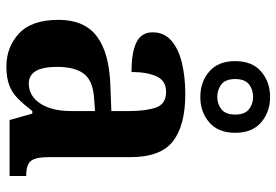

<svg xmlns="http://www.w3.org/2000/svg" viewBox="-152 -702 864 600"><g transform="rotate(90 280.0 -402.0)"><path d="M188 10Q127 10 84.5 -29.5Q42 -69 42 -153Q42 -234 94 -273Q146 -312 250 -315L327 -318V-374Q327 -426 316 -457.5Q305 -489 267 -489Q232 -489 218.5 -459Q205 -429 205 -381Q143 -381 112 -396.5Q81 -412 81 -447Q81 -483 107 -505.5Q133 -528 176.5 -538.5Q220 -549 274 -549Q372 -549 421.5 -510.5Q471 -472 471 -378V-123Q471 -81 483 -66.5Q495 -52 527 -52H530V0H355L335 -71H327Q306 -44 288 -26Q270 -8 246.5 1Q223 10 188 10ZM241 -60Q280 -60 303.5 -96Q327 -132 327 -191V-267L286 -264Q231 -260 210 -231.5Q189 -203 189 -148Q189 -60 241 -60ZM283 -596Q236 -596 203.5 -624Q171 -652 171 -705Q171 -758 203.5 -786Q236 -814 283 -814Q330 -814 362.5 -786Q395 -758 395 -705Q395 -652 362.5 -624Q330 -596 283 -596ZM283 -649Q305 -649 321.5 -662Q338 -675 338 -705Q338 -735 321.5 -748Q305 -761 283 -761Q260 -761 243.5 -748Q227 -735 227 -705Q227 -675 243.5 -662Q260 -649 283 -649Z"/></g></svg>

Font: Noto Serif Thai SemiCondensed
Style: Bold
Weight: 700
Width: 4
Designer: Monotype Design Team
Foundry: Monotype Imaging Inc.
Version: Version 2.002; ttfautohint (v1.8.4.7-5d5b)